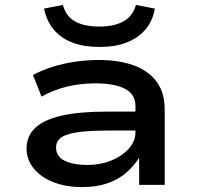

<svg xmlns="http://www.w3.org/2000/svg" viewBox="-20 -752 800 781"><path d="M314 9Q248 9 197 -11Q146 -31 117 -67Q88 -103 88 -148Q88 -197 122 -230.5Q156 -264 228 -281Q300 -298 415 -298H551V-221H421Q361 -221 320.5 -217Q280 -213 255 -205Q230 -197 219 -184Q208 -171 208 -152Q208 -115 243.5 -98Q279 -81 336 -81Q388 -81 432.5 -99Q477 -117 504 -147.5Q531 -178 531 -214V-320Q531 -369 488 -391Q445 -413 367 -413Q308 -413 253.5 -400Q199 -387 149 -359L114 -447Q152 -467 195 -480.5Q238 -494 285.5 -501Q333 -508 381 -508Q463 -508 523 -486.5Q583 -465 616.5 -420.5Q650 -376 650 -305V0H546V-108L545 -109Q525 -77 493.5 -49.5Q462 -22 417.5 -6.5Q373 9 314 9ZM385 -561Q322 -561 275.5 -578.5Q229 -596 199.5 -630.5Q170 -665 159 -717L236 -732Q248 -686 285 -665Q322 -644 384 -644Q444 -644 482 -665Q520 -686 533 -732L610 -717Q601 -667 572 -632.5Q543 -598 496 -579.5Q449 -561 385 -561Z"/></svg>

Font: Nunito Sans 7pt Expanded SemiBold
Style: Regular
Weight: 600
Width: 7
Designer: Vernon Adams
Foundry: Vernon Adams
Version: Version 3.101;gftools[0.9.27]